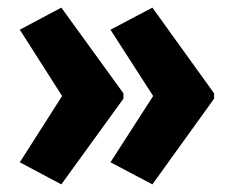

<svg xmlns="http://www.w3.org/2000/svg" viewBox="-20 -529 611 504"><path d="M542 -270 380 -45 270 -103 382 -277 270 -451 380 -509 542 -284ZM304 -270 141 -45 32 -103 143 -277 32 -451 141 -509 304 -284Z"/></svg>

Font: Noto Sans Thai Cond ExtBd
Style: Regular
Weight: 800
Width: 3
Designer: Monotype Design Team
Foundry: Monotype Imaging Inc.
Version: Version 2.002; ttfautohint (v1.8.4.7-5d5b)